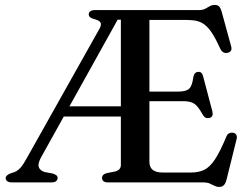

<svg xmlns="http://www.w3.org/2000/svg" viewBox="-20 -741 1012 780"><path d="M516.5 -700 505.5 -661H458L147.5 -103Q133 -77 137.5 -62.5Q142 -48 162 -42L194.5 -36Q203.5 -33 208.8 -29Q214 -25 214 -18Q214 -10 207.8 -5Q201.5 0 189 0H28Q15.5 0 9.2 -5Q3 -10 3 -18Q3 -28 21 -36L39 -42Q53 -47.5 64.2 -60.8Q75.5 -74 88.5 -98L384 -624Q393.5 -641 388.2 -649.5Q383 -658 366 -662.5Q353 -665.5 346.8 -670.5Q340.5 -675.5 340.5 -682Q340.5 -690.5 346.8 -695.2Q353 -700 366 -700ZM220 -309H498.5L501.5 -267.5H215.5ZM543.5 -369H705.5Q736.5 -369 748.8 -381Q761 -393 765.5 -428Q769 -447.5 784.5 -449Q800.5 -450.5 805 -431.5L843 -287.5Q848 -267 831.5 -262Q814.5 -257.5 805 -273Q792 -296.5 781.2 -308.8Q770.5 -321 757 -325.5Q743.5 -330 723 -330H543.5ZM471 -70.5V-700H787.5Q803 -700 813.2 -705.2Q823.5 -710.5 832.2 -715.8Q841 -721 852.5 -721Q864 -721 870.2 -714.5Q876.5 -708 880.5 -693.5L919 -553Q922 -543 918.8 -536.2Q915.5 -529.5 906.5 -527Q897 -524 888.8 -527.8Q880.5 -531.5 875.5 -542Q858 -580.5 843.2 -603.8Q828.5 -627 813.2 -639.2Q798 -651.5 780 -655.8Q762 -660 737.5 -660H587V-83.5Q587 -61.5 600.5 -50.8Q614 -40 642.5 -40H754Q786.5 -40 809.2 -50.8Q832 -61.5 853 -93Q874 -124.5 900 -187Q904 -196 910.8 -199.5Q917.5 -203 925.5 -202Q935.5 -200.5 939.8 -193.5Q944 -186.5 941 -175L900 -10Q896 4.5 889.2 11.5Q882.5 18.5 870 18.5Q860 18.5 851.2 13.8Q842.5 9 832 4.5Q821.5 0 806.5 0H418.5Q406 0 400.2 -5Q394.5 -10 394.5 -18Q394.5 -32.5 413 -37.5L446 -44Q458 -46.5 464.5 -53.2Q471 -60 471 -70.5Z"/></svg>

Font: Fraunces 16pt
Style: Regular
Weight: 400
Version: Version 1.000;[b76b70a41]